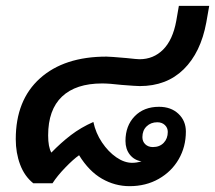

<svg xmlns="http://www.w3.org/2000/svg" viewBox="-20 -628 737 658"><path d="M145 -164Q145 -124 156 -105Q189 -139 223 -165Q257 -191 300 -210Q308 -172 329.5 -140Q351 -108 378.5 -89Q406 -70 433 -70Q448 -70 465 -75Q440 -79 425 -98Q410 -117 410 -145Q410 -197 441.5 -229.5Q473 -262 525 -262Q566 -262 591.5 -238Q617 -214 617 -177Q617 -125 592.5 -82.5Q568 -40 524 -15Q480 10 424 10Q374 10 329.5 -15.5Q285 -41 251 -96Q231 -82 203.5 -53.5Q176 -25 160 0H94Q64 -24 49 -64Q34 -104 34 -151Q34 -285 117 -359.5Q200 -434 345 -434Q357 -434 414 -429Q450 -425 458 -425Q506 -425 539 -458Q572 -491 584 -556L593 -608H697L687 -551Q668 -448 609.5 -390.5Q551 -333 459 -333Q447 -333 397 -337Q354 -342 330 -342Q240 -342 192.5 -297Q145 -252 145 -164ZM468 -158Q468 -143 478 -133.5Q488 -124 504 -124Q527 -124 541 -138.5Q555 -153 555 -176Q555 -190 545 -199.5Q535 -209 519 -209Q497 -209 482.5 -195Q468 -181 468 -158Z"/></svg>

Font: Sarabun SemiBold
Style: Italic
Weight: 600
Italic angle: -10°
Designer: Suppakit Chalermlarp | Katatrad Co.,Ltd.
Foundry: Cadson Demak Co.,Ltd.
Version: Version 1.000; ttfautohint (v1.6)